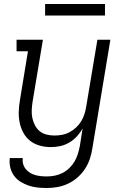

<svg xmlns="http://www.w3.org/2000/svg" viewBox="-20 -729 640 962"><path d="M215 213Q191 213 167.5 210.5Q144 208 122.5 200.5Q101 193 82 181Q63 169 50 151Q37 133 31.5 110Q26 87 29 63H94Q92 78 96 92.5Q100 107 109 118Q118 129 130 136.5Q142 144 156 148Q170 152 185 153.5Q200 155 215 155Q235 155 255 151Q275 147 293.5 137.5Q312 128 327.5 113Q343 98 353.5 80Q364 62 370 42.5Q376 23 380 3L394 -86Q382 -64 365 -45.5Q348 -27 326.5 -14.5Q305 -2 281.5 3Q258 8 235 8Q206 8 179 0.5Q152 -7 131 -23.5Q110 -40 97 -64Q84 -88 78.5 -115Q73 -142 74 -170.5Q75 -199 80 -228L120 -472H63V-530H195L143 -218Q140 -198 139 -177.5Q138 -157 142 -138Q146 -119 155 -101.5Q164 -84 178.5 -72Q193 -60 212.5 -55Q232 -50 252 -50Q252 -50 252.5 -50Q253 -50 253 -50Q272 -50 291 -53.5Q310 -57 328 -66.5Q346 -76 361 -90Q376 -104 386.5 -121Q397 -138 403 -157Q409 -176 412 -195L468 -530H533L443 13Q439 40 430.5 66Q422 92 406.5 116Q391 140 369 159.5Q347 179 321.5 191Q296 203 269 208Q242 213 215 213ZM206 -651V-709H506V-651Z"/></svg>

Font: Iosevka Slab Light Extended
Style: Italic
Weight: 300
Width: 7
Italic angle: -9°
Monospace: yes
Designer: Belleve Invis
Foundry: Belleve Invis
Version: Version 11.1.0; ttfautohint (v1.8.3)